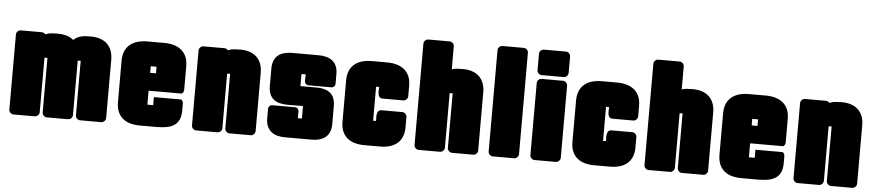

<svg xmlns="http://www.w3.org/2000/svg" viewBox="-43 -966 5758 1264"><g transform="rotate(5 2836.5 -334.5)"><path d="M457.5 -359.9V0Q457.5 12.2 448.5 21.2Q439.5 30.3 427.2 30.3H287.6Q275.4 30.3 266.4 21.2Q257.3 12.2 257.3 0V-360.4H254.9H250.5L242.2 -359.9H237.8V0Q237.8 12.2 228.8 21.2Q219.7 30.3 207.5 30.3H67.4Q55.2 30.3 46.1 21.2Q37.1 12.2 37.1 0V-495.1Q37.1 -507.3 46.1 -516.4Q55.2 -525.4 67.4 -525.4H205.6Q212.4 -525.4 218.8 -522.2Q225.1 -519 229 -513.7Q249 -522 269.3 -523.7Q289.6 -525.4 310.5 -525.4Q338.4 -525.4 366 -518.6Q393.6 -511.7 415.5 -492.7Q428.2 -504.4 441.7 -511Q455.1 -517.6 469.5 -520.8Q483.9 -523.9 499 -524.7Q514.2 -525.4 530.3 -525.4Q564 -525.4 591.1 -516.4Q618.2 -507.3 637.2 -489.5Q656.2 -471.7 666.5 -445.1Q676.8 -418.5 676.8 -383.8V0Q676.8 12.2 667.7 21.2Q658.7 30.3 646.5 30.3H507.3Q495.1 30.3 486.1 21.2Q477.1 12.2 477.1 0V-360.4H475.1H470.7L461.9 -359.9Z M1158.2 -164.1Q1164.1 -160.2 1167.7 -153.6Q1171.4 -147 1171.4 -139.6V-91.3Q1171.4 -54.2 1159.9 -30.5Q1148.4 -6.8 1127.4 6.6Q1106.4 20 1077.6 25.1Q1048.8 30.3 1014.2 30.3H902.3Q867.7 30.3 838.6 22.2Q809.6 14.2 788.8 -3.2Q768.1 -20.5 756.6 -47.1Q745.1 -73.7 745.1 -110.8V-383.8Q745.1 -420.9 756.6 -447.5Q768.1 -474.1 789.1 -491.5Q810.1 -508.8 838.9 -517.1Q867.7 -525.4 902.3 -525.4H1015.1Q1049.8 -525.4 1078.6 -517.1Q1107.4 -508.8 1128.4 -491.5Q1149.4 -474.1 1160.9 -447.5Q1172.4 -420.9 1172.4 -383.8V-228.5Q1172.4 -220.7 1168.5 -214.1Q1164.6 -207.5 1158.2 -203.1H939.5V-110.8H978V-164.1ZM939.5 -364.7V-321.3H978V-364.7Z M1444.8 -359.9V0Q1444.8 12.2 1435.8 21.2Q1426.8 30.3 1414.6 30.3H1274.4Q1262.2 30.3 1253.2 21.2Q1244.1 12.2 1244.1 0V-495.1Q1244.1 -507.3 1253.2 -516.4Q1262.2 -525.4 1274.4 -525.4H1412.6Q1419.4 -525.4 1425.8 -522.2Q1432.1 -519 1436 -513.7Q1456.5 -522 1476.1 -523.7Q1495.6 -525.4 1517.6 -525.4Q1551.8 -525.4 1578.9 -516.4Q1606 -507.3 1625 -489.5Q1644 -471.7 1654.3 -445.3Q1664.6 -418.9 1664.6 -383.8V0Q1664.6 12.2 1655.5 21.2Q1646.5 30.3 1634.3 30.3H1494.6Q1482.4 30.3 1473.4 21.2Q1464.4 12.2 1464.4 0V-360.4H1461.9H1457.5L1449.2 -359.9Z M1960.9 -108.4V-190.9Q1954.1 -190.9 1940.4 -190.9Q1926.8 -190.9 1911.6 -190.7Q1896.5 -190.4 1882.8 -190.4Q1869.1 -190.4 1861.8 -190.4Q1832 -190.4 1808.1 -196Q1784.2 -201.7 1767.3 -215.1Q1750.5 -228.5 1741.2 -250.5Q1731.9 -272.5 1731.9 -304.7V-419.9Q1731.9 -449.7 1741 -471.2Q1750 -492.7 1766.4 -506.3Q1782.7 -520 1805.9 -526.6Q1829.1 -533.2 1856.9 -533.2H2036.1Q2064 -533.2 2087.2 -526.6Q2110.4 -520 2127 -506.3Q2143.6 -492.7 2152.6 -471.2Q2161.6 -449.7 2161.6 -419.9V-354.5Q2161.6 -344.7 2154.3 -337.4Q2147 -330.1 2137.2 -330.1H1983.9Q1974.1 -330.1 1966.8 -337.4Q1959.5 -344.7 1959.5 -354.5V-365.7L1960.4 -389.2V-400.4H1932.6V-320.3H2043Q2098.6 -320.3 2130.9 -293.5Q2163.1 -266.6 2163.1 -208V-88.9Q2163.1 -59.1 2154.1 -37.6Q2145 -16.1 2128.4 -2.4Q2111.8 11.2 2088.9 17.8Q2065.9 24.4 2038.1 24.4H1859.4Q1831.5 24.4 1808.3 17.8Q1785.2 11.2 1768.6 -2.7Q1752 -16.6 1742.7 -37.8Q1733.4 -59.1 1733.4 -88.9V-154.3Q1733.4 -164.1 1740.7 -171.4Q1748 -178.7 1757.8 -178.7H1910.2Q1919.9 -178.7 1927.2 -171.4Q1934.6 -164.1 1934.6 -154.3Q1934.6 -143.1 1934.1 -131.6Q1933.6 -120.1 1933.6 -108.4Z M2429.2 -359.9V-134.8H2433.6H2437.5L2444.8 -135.3H2448.7Q2448.7 -144.5 2448 -157Q2447.3 -169.4 2449.5 -180.9Q2451.7 -192.4 2458 -200.4Q2464.4 -208.5 2479 -208.5H2615.2Q2627.4 -208.5 2636.5 -199.5Q2645.5 -190.4 2645.5 -178.2V-110.8Q2645.5 -73.7 2634 -47.1Q2622.6 -20.5 2601.6 -3.2Q2580.6 14.2 2551.8 22.2Q2522.9 30.3 2488.3 30.3H2386.2Q2351.6 30.3 2322.5 22.2Q2293.5 14.2 2272.7 -3.2Q2252 -20.5 2240.5 -47.1Q2229 -73.7 2229 -110.8V-383.8Q2229 -420.9 2240.5 -447.5Q2252 -474.1 2272.9 -491.5Q2293.9 -508.8 2322.8 -517.1Q2351.6 -525.4 2386.2 -525.4H2488.3Q2522.9 -525.4 2551.8 -517.1Q2580.6 -508.8 2601.6 -491.5Q2622.6 -474.1 2634 -447.5Q2645.5 -420.9 2645.5 -383.8V-315.9Q2645.5 -303.7 2636.5 -294.7Q2627.4 -285.6 2615.2 -285.6H2479Q2464.4 -285.6 2457.8 -293.7Q2451.2 -301.8 2449.5 -313.5Q2447.8 -325.2 2448.7 -337.9Q2449.7 -350.6 2449.7 -359.9Z M2915.5 -359.9V0Q2915.5 12.2 2906.5 21.2Q2897.5 30.3 2885.3 30.3H2745.1Q2732.9 30.3 2723.9 21.2Q2714.8 12.2 2714.8 0V-668.9Q2714.8 -681.2 2723.9 -690.2Q2732.9 -699.2 2745.1 -699.2H2885.3Q2897.5 -699.2 2906.5 -690.2Q2915.5 -681.2 2915.5 -668.9V-517.1Q2932.6 -523.4 2951.2 -524.4Q2969.7 -525.4 2988.3 -525.4Q3022.5 -525.4 3049.6 -516.4Q3076.7 -507.3 3095.7 -489.5Q3114.7 -471.7 3125 -445.3Q3135.3 -418.9 3135.3 -383.8V0Q3135.3 12.2 3126.2 21.2Q3117.2 30.3 3105 30.3H2965.3Q2953.1 30.3 2944.1 21.2Q2935.1 12.2 2935.1 0V-360.4H2932.6H2928.2L2919.9 -359.9Z M3405.3 0Q3405.3 12.2 3396.2 21.2Q3387.2 30.3 3375 30.3H3234.9Q3222.7 30.3 3213.6 21.2Q3204.6 12.2 3204.6 0V-668.9Q3204.6 -681.2 3213.6 -690.2Q3222.7 -699.2 3234.9 -699.2H3375Q3387.2 -699.2 3396.2 -690.2Q3405.3 -681.2 3405.3 -668.9Z M3508.8 -530.8Q3496.6 -530.8 3487.5 -539.8Q3478.5 -548.8 3478.5 -561V-668.9Q3478.5 -681.2 3487.5 -690.2Q3496.6 -699.2 3508.8 -699.2H3653.8Q3666 -699.2 3675 -690.2Q3684.1 -681.2 3684.1 -668.9V-561Q3684.1 -548.8 3675 -539.8Q3666 -530.8 3653.8 -530.8ZM3681.2 0Q3681.2 12.2 3672.1 21.2Q3663.1 30.3 3650.9 30.3H3510.7Q3498.5 30.3 3489.5 21.2Q3480.5 12.2 3480.5 0V-475.6Q3480.5 -487.8 3489.5 -496.8Q3498.5 -505.9 3510.7 -505.9H3650.9Q3663.1 -505.9 3672.1 -496.8Q3681.2 -487.8 3681.2 -475.6Z M3948.7 -359.9V-134.8H3953.1H3957L3964.4 -135.3H3968.3Q3968.3 -144.5 3967.5 -157Q3966.8 -169.4 3969 -180.9Q3971.2 -192.4 3977.5 -200.4Q3983.9 -208.5 3998.5 -208.5H4134.8Q4147 -208.5 4156 -199.5Q4165 -190.4 4165 -178.2V-110.8Q4165 -73.7 4153.6 -47.1Q4142.1 -20.5 4121.1 -3.2Q4100.1 14.2 4071.3 22.2Q4042.5 30.3 4007.8 30.3H3905.8Q3871.1 30.3 3842 22.2Q3813 14.2 3792.2 -3.2Q3771.5 -20.5 3760 -47.1Q3748.5 -73.7 3748.5 -110.8V-383.8Q3748.5 -420.9 3760 -447.5Q3771.5 -474.1 3792.5 -491.5Q3813.5 -508.8 3842.3 -517.1Q3871.1 -525.4 3905.8 -525.4H4007.8Q4042.5 -525.4 4071.3 -517.1Q4100.1 -508.8 4121.1 -491.5Q4142.1 -474.1 4153.6 -447.5Q4165 -420.9 4165 -383.8V-315.9Q4165 -303.7 4156 -294.7Q4147 -285.6 4134.8 -285.6H3998.5Q3983.9 -285.6 3977.3 -293.7Q3970.7 -301.8 3969 -313.5Q3967.3 -325.2 3968.3 -337.9Q3969.2 -350.6 3969.2 -359.9Z M4435.1 -359.9V0Q4435.1 12.2 4426 21.2Q4417 30.3 4404.8 30.3H4264.6Q4252.4 30.3 4243.4 21.2Q4234.4 12.2 4234.4 0V-668.9Q4234.4 -681.2 4243.4 -690.2Q4252.4 -699.2 4264.6 -699.2H4404.8Q4417 -699.2 4426 -690.2Q4435.1 -681.2 4435.1 -668.9V-517.1Q4452.1 -523.4 4470.7 -524.4Q4489.3 -525.4 4507.8 -525.4Q4542 -525.4 4569.1 -516.4Q4596.2 -507.3 4615.2 -489.5Q4634.3 -471.7 4644.5 -445.3Q4654.8 -418.9 4654.8 -383.8V0Q4654.8 12.2 4645.8 21.2Q4636.7 30.3 4624.5 30.3H4484.9Q4472.7 30.3 4463.6 21.2Q4454.6 12.2 4454.6 0V-360.4H4452.1H4447.8L4439.5 -359.9Z M5133.3 -164.1Q5139.2 -160.2 5142.8 -153.6Q5146.5 -147 5146.5 -139.6V-91.3Q5146.5 -54.2 5135 -30.5Q5123.5 -6.8 5102.5 6.6Q5081.5 20 5052.7 25.1Q5023.9 30.3 4989.3 30.3H4877.4Q4842.8 30.3 4813.7 22.2Q4784.7 14.2 4763.9 -3.2Q4743.2 -20.5 4731.7 -47.1Q4720.2 -73.7 4720.2 -110.8V-383.8Q4720.2 -420.9 4731.7 -447.5Q4743.2 -474.1 4764.2 -491.5Q4785.2 -508.8 4814 -517.1Q4842.8 -525.4 4877.4 -525.4H4990.2Q5024.9 -525.4 5053.7 -517.1Q5082.5 -508.8 5103.5 -491.5Q5124.5 -474.1 5136 -447.5Q5147.5 -420.9 5147.5 -383.8V-228.5Q5147.5 -220.7 5143.6 -214.1Q5139.6 -207.5 5133.3 -203.1H4914.6V-110.8H4953.1V-164.1ZM4914.6 -364.7V-321.3H4953.1V-364.7Z M5419.9 -359.9V0Q5419.9 12.2 5410.9 21.2Q5401.9 30.3 5389.6 30.3H5249.5Q5237.3 30.3 5228.3 21.2Q5219.2 12.2 5219.2 0V-495.1Q5219.2 -507.3 5228.3 -516.4Q5237.3 -525.4 5249.5 -525.4H5387.7Q5394.5 -525.4 5400.9 -522.2Q5407.2 -519 5411.1 -513.7Q5431.6 -522 5451.2 -523.7Q5470.7 -525.4 5492.7 -525.4Q5526.9 -525.4 5554 -516.4Q5581.1 -507.3 5600.1 -489.5Q5619.1 -471.7 5629.4 -445.3Q5639.6 -418.9 5639.6 -383.8V0Q5639.6 12.2 5630.6 21.2Q5621.6 30.3 5609.4 30.3H5469.7Q5457.5 30.3 5448.5 21.2Q5439.5 12.2 5439.5 0V-360.4H5437H5432.6L5424.3 -359.9Z"/></g></svg>

Font: Akaash Gobhi Moti
Style: Regular
Weight: 400
Designer: Kulbir Singh Thind, MD
Foundry: Punjab Online
Version: Version 1.200